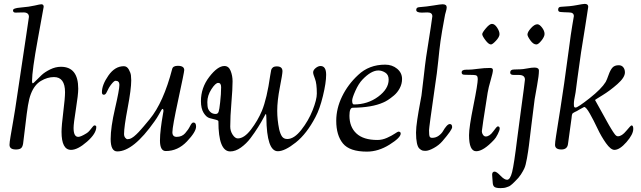

<svg xmlns="http://www.w3.org/2000/svg" viewBox="-20 -769 3302 989"><path d="M29 -23Q29 -35 34.5 -67.5Q40 -100 47.5 -143Q55 -186 58 -206Q61 -225 80 -353Q99 -481 114 -580Q129 -679 129 -682Q129 -705 101 -705Q89 -705 75.5 -704.5Q62 -704 60 -704Q47 -704 47 -716Q47 -727 85 -730Q132 -734 159 -740.5Q186 -747 193 -747Q205 -747 205 -734Q205 -732 175 -568.5Q145 -405 145 -351Q145 -340 149 -340Q152 -340 165 -353.5Q178 -367 194.5 -382.5Q211 -398 238.5 -411.5Q266 -425 294 -425Q383 -425 383 -312Q383 -282 371 -207Q359 -132 359 -110Q359 -64 383 -64Q396 -64 425 -82Q434 -87 442.5 -97.5Q451 -108 457 -115.5Q463 -123 466 -123Q476 -123 476 -115Q476 -81 428 -39Q380 3 346 3Q297 3 297 -90Q297 -121 306 -192.5Q315 -264 315 -294Q315 -372 258 -372Q224 -372 190.5 -352Q157 -332 139 -285Q130 -262 124 -225.5Q118 -189 110.5 -123Q103 -57 99 -29Q96 -11 87.5 -5Q79 1 62 1Q29 1 29 -23Z M505 -294Q505 -332 538.5 -380Q572 -428 618 -428Q634 -428 643.5 -411Q653 -394 654.5 -380.5Q656 -367 656 -355Q656 -310 637.5 -212.5Q619 -115 619 -79Q619 -67 625 -59.5Q631 -52 637 -52Q642 -52 647.5 -53.5Q653 -55 659 -58.5Q665 -62 670 -66Q675 -70 682.5 -77Q690 -84 694.5 -89Q699 -94 707.5 -103.5Q716 -113 721 -119Q726 -125 736 -137Q746 -149 751 -155Q822 -241 867 -414Q871 -430 896 -430Q929 -430 929 -408Q929 -398 898.5 -257Q868 -116 868 -88Q868 -64 890 -64Q917 -64 933.5 -82.5Q950 -101 959 -119.5Q968 -138 976 -138Q990 -138 990 -117Q990 -90 943 -40.5Q896 9 834 9Q804 9 804 -45Q804 -73 808.5 -109Q813 -145 817.5 -170Q822 -195 822 -197Q822 -208 817 -208Q815 -208 811 -201.5Q807 -195 798 -178.5Q789 -162 776 -144Q667 11 584 11Q550 11 550 -53Q550 -113 572.5 -210Q595 -307 595 -332Q595 -353 575 -353Q568 -353 554 -335.5Q540 -318 530 -295Q524 -281 515 -281Q505 -281 505 -294Z M1015 -248Q1015 -317 1058 -373Q1101 -429 1136 -429Q1158 -429 1168 -404Q1178 -379 1178 -350Q1178 -311 1172 -240Q1166 -169 1166 -117Q1166 -94 1178.5 -75Q1191 -56 1205 -56Q1238 -56 1273 -102Q1308 -148 1329 -198Q1355 -261 1372 -381Q1375 -402 1377 -409Q1379 -416 1385.5 -421.5Q1392 -427 1406 -427Q1435 -427 1435 -402Q1435 -388 1421.5 -319Q1408 -250 1408 -198Q1408 -152 1418 -103Q1424 -78 1433 -65.5Q1442 -53 1460 -53Q1495 -53 1532 -100Q1569 -147 1590.5 -201.5Q1612 -256 1612 -287Q1612 -339 1602.5 -363Q1593 -387 1593 -396Q1593 -408 1606 -418.5Q1619 -429 1631 -429Q1660 -429 1660 -384Q1660 -343 1643.5 -275Q1627 -207 1605 -166Q1560 -80 1503.5 -35Q1447 10 1411 10Q1354 10 1352 -163Q1352 -182 1349 -182Q1348 -182 1337.5 -162Q1327 -142 1309.5 -114Q1292 -86 1270.5 -57.5Q1249 -29 1221 -9Q1193 11 1166 11Q1105 11 1105 -144Q1105 -149 1091 -152.5Q1077 -156 1060 -160.5Q1043 -165 1029 -187.5Q1015 -210 1015 -248ZM1048 -243Q1048 -220 1052 -209Q1064 -182 1091 -182Q1102 -182 1106 -193Q1110 -204 1114 -242Q1119 -285 1119 -320Q1119 -342 1104 -342Q1090 -342 1069 -309.5Q1048 -277 1048 -243Z M1712 -147Q1712 -210 1742 -272Q1772 -334 1825 -383Q1881 -436 1964 -436Q2000 -436 2025.5 -415Q2051 -394 2051 -362Q2051 -337 2039 -314.5Q2027 -292 2009 -277Q1991 -262 1977.5 -253.5Q1964 -245 1954 -241Q1896 -215 1797 -214Q1780 -214 1780 -173Q1780 -115 1816 -81.5Q1852 -48 1924 -48Q1949 -48 1973.5 -59Q1998 -70 2013.5 -80.5Q2029 -91 2032 -91Q2044 -91 2044 -81Q2044 -60 1986.5 -24Q1929 12 1870 12Q1781 12 1746.5 -30Q1712 -72 1712 -147ZM1794 -251Q1794 -231 1803 -231Q1874 -231 1928 -271Q1982 -311 1982 -359Q1982 -384 1964.5 -395Q1947 -406 1929 -406Q1892 -406 1847 -359Q1827 -338 1810.5 -301Q1794 -264 1794 -251Z M2123 -86Q2123 -111 2129.5 -154Q2136 -197 2143.5 -236Q2151 -275 2151 -277Q2155 -305 2162.5 -373Q2170 -441 2175 -475Q2207 -678 2207 -685Q2207 -705 2182 -705Q2174 -705 2166.5 -704.5Q2159 -704 2153 -704Q2124 -704 2124 -718Q2124 -731 2139 -732Q2179 -735 2214 -741Q2249 -747 2260 -747Q2281 -747 2281 -731Q2281 -723 2276.5 -708Q2272 -693 2271 -685Q2255 -600 2249 -556.5Q2243 -513 2237.5 -455.5Q2232 -398 2219 -313Q2190 -112 2190 -98Q2190 -73 2193 -66Q2196 -59 2206 -59Q2225 -59 2240 -70Q2255 -81 2262.5 -94.5Q2270 -108 2279.5 -119Q2289 -130 2297 -130Q2309 -130 2309 -114Q2309 -100 2259 -42Q2241 -21 2214.5 -6.5Q2188 8 2172 8Q2161 8 2155 6Q2149 4 2140.5 -3.5Q2132 -11 2127.5 -32Q2123 -53 2123 -86Z M2464 -593Q2464 -601 2483 -623.5Q2502 -646 2514 -646Q2528 -646 2540.5 -627Q2553 -608 2553 -593Q2553 -579 2535 -559.5Q2517 -540 2509 -540Q2497 -540 2480.5 -562Q2464 -584 2464 -593ZM2358 -396Q2358 -410 2381 -410H2391Q2409 -410 2441.5 -414.5Q2474 -419 2505 -419Q2519 -419 2519 -408Q2519 -395 2507.5 -356Q2496 -317 2492 -292Q2462 -103 2462 -93Q2462 -83 2468 -74.5Q2474 -66 2482 -66Q2502 -66 2520.5 -92Q2539 -118 2544 -118Q2554 -118 2554 -107Q2554 -98 2544 -78Q2534 -58 2525 -49Q2470 10 2433 10Q2396 10 2396 -73Q2396 -113 2418.5 -224.5Q2441 -336 2441 -362Q2441 -374 2436 -378.5Q2431 -383 2417 -383Q2405 -383 2389.5 -383.5Q2374 -384 2372 -384Q2358 -384 2358 -396Z M2697 -591Q2697 -604 2715 -624Q2733 -644 2748 -644Q2759 -644 2772 -627Q2785 -610 2785 -594Q2785 -580 2769 -560Q2753 -540 2743 -540Q2727 -540 2712 -561Q2697 -582 2697 -591ZM2515 131Q2515 115 2528 115Q2538 115 2558 136Q2578 157 2592 157Q2608 157 2618 117Q2628 77 2644 -54Q2651 -109 2661.5 -186.5Q2672 -264 2678 -309.5Q2684 -355 2684 -359Q2684 -383 2652 -383H2626Q2608 -383 2608 -395Q2608 -411 2628 -411Q2632 -411 2642 -411.5Q2652 -412 2659 -412Q2672 -412 2695.5 -416.5Q2719 -421 2733 -421Q2756 -421 2756 -405Q2756 -380 2746.5 -328.5Q2737 -277 2734 -258Q2726 -197 2717 -122.5Q2708 -48 2704.5 -19.5Q2701 9 2694.5 46Q2688 83 2681 98Q2674 113 2663 130Q2652 147 2634 164Q2633 165 2627 171Q2621 177 2618.5 179Q2616 181 2610.5 185.5Q2605 190 2600.5 191.5Q2596 193 2589.5 195.5Q2583 198 2575 199Q2567 200 2558 200Q2537 200 2528 194.5Q2519 189 2518 172Q2517 157 2516 145.5Q2515 134 2515 131Z M2839 -23Q2839 -35 2844 -67Q2849 -99 2856 -143.5Q2863 -188 2866 -206L2886 -339Q2900 -436 2910.5 -517.5Q2921 -599 2928 -639Q2936 -684 2936 -686Q2936 -705 2911 -705Q2899 -705 2885.5 -706Q2872 -707 2870 -707Q2855 -707 2855 -719Q2855 -734 2870 -734Q2917 -736 2950.5 -742.5Q2984 -749 2992 -749Q3010 -749 3010 -734Q3010 -730 3003 -688L2994 -630Q2972 -501 2954 -363L2945 -294Q2945 -291 2942.5 -280Q2940 -269 2938 -256Q2936 -243 2936 -234Q2936 -226 2936.5 -222.5Q2937 -219 2939 -217Q2941 -215 2945 -215Q2956 -215 3017 -263Q3078 -311 3100 -347Q3106 -358 3115 -383.5Q3124 -409 3135 -421Q3146 -433 3167 -433Q3182 -433 3190.5 -422.5Q3199 -412 3199 -396Q3199 -370 3160.5 -336Q3122 -302 3083.5 -278.5Q3045 -255 3045 -254L3095 -164Q3099 -157 3106 -144Q3113 -131 3117.5 -123.5Q3122 -116 3128 -106Q3134 -96 3138 -90Q3142 -84 3146.5 -78Q3151 -72 3155 -69.5Q3159 -67 3163 -67Q3183 -67 3206 -95Q3229 -123 3233 -123Q3242 -123 3242 -105Q3242 -77 3207 -37Q3172 3 3145 3Q3126 3 3101.5 -31.5Q3077 -66 3057.5 -107.5Q3038 -149 3018.5 -183.5Q2999 -218 2989 -218L2965 -205Q2959 -201 2951.5 -197Q2944 -193 2941 -192Q2938 -191 2934 -188Q2930 -185 2929.5 -185Q2929 -185 2927.5 -181Q2926 -177 2926 -176.5Q2926 -176 2925 -169.5Q2924 -163 2924 -160L2906 -29Q2903 1 2872 1Q2839 1 2839 -23Z"/></svg>

Font: OFL Sorts Mill Goudy TT
Style: Italic
Weight: 500
Italic angle: -6°
Version: Version 003.000